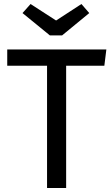

<svg xmlns="http://www.w3.org/2000/svg" viewBox="-20 -935 557 955"><path d="M309 -608V0H214V-608H16V-689H509L499 -608ZM259 -833 385 -915 424 -870 289 -759H228L92 -870L132 -915Z"/></svg>

Font: Feura Sans
Style: Regular
Weight: 400
Designer: Carrois Corporate & Edenspiekermann
Foundry: Carrois Corporate GbR & Edenspiekermann AG
Version: Version 1.001